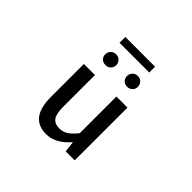

<svg xmlns="http://www.w3.org/2000/svg" viewBox="-207 -1153 1414 1414"><g transform="rotate(45 500.0 -446.5)"><path d="M438.5 12.7Q270.5 12.7 270.5 -204.1V-549.8H385.7V-217.8Q385.7 -146.5 407.2 -116.2Q428.7 -85.9 477.5 -85.9Q514.6 -85.9 544.4 -105Q574.2 -124 609.4 -168V-549.8H724.6V0H630.9L621.1 -83H618.2Q535.2 12.7 438.5 12.7ZM388.7 -656.2Q363.3 -656.2 347.2 -671.9Q331.1 -687.5 331.1 -711.9Q331.1 -735.4 347.7 -752Q364.3 -768.6 388.7 -768.6Q413.1 -768.6 429.2 -752Q445.3 -735.4 445.3 -711.9Q445.3 -687.5 429.2 -671.9Q413.1 -656.2 388.7 -656.2ZM345.7 -845.7V-906.2H655.3V-845.7ZM557.6 -711.9Q557.6 -735.4 573.7 -752Q589.8 -768.6 614.3 -768.6Q638.7 -768.6 654.8 -752Q670.9 -735.4 670.9 -711.9Q670.9 -687.5 654.8 -671.9Q638.7 -656.2 614.3 -656.2Q589.8 -656.2 573.7 -671.9Q557.6 -687.5 557.6 -711.9Z"/></g></svg>

Font: GenEi Gothic M SemiBold
Style: Regular
Weight: 500
Designer: o_tamon (Modified); [Source Han Sans]
Ryoko NISHIZUKA  (kana & ideographs); Paul D. Hunt (Latin, Greek & Cyrillic); Wenl
Version: Version 1.1a;Original Version 1.004